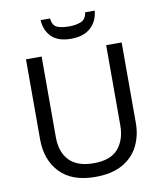

<svg xmlns="http://www.w3.org/2000/svg" viewBox="-98 -998 927 1087"><g transform="rotate(-10 365.5 -454.0)"><path d="M640 -252Q640 -178 610 -118.5Q580 -59 518.5 -24.5Q457 10 362 10Q229 10 159.5 -62.5Q90 -135 90 -254V-714H180V-251Q180 -164 226.5 -116Q273 -68 367 -68Q464 -68 507.5 -119.5Q551 -171 551 -252V-714H640ZM521 -918Q516 -858 475.5 -821Q435 -784 363 -784Q289 -784 251.5 -820.5Q214 -857 210 -918H264Q269 -877 294 -866Q319 -855 365 -855Q404 -855 432.5 -867Q461 -879 466 -918Z"/></g></svg>

Font: Noto Sans Old Hungarian
Style: Regular
Weight: 400
Designer: Monotype Design Team
Foundry: Monotype Imaging Inc.
Version: Version 2.005; ttfautohint (v1.8.4.7-5d5b)